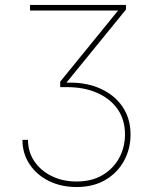

<svg xmlns="http://www.w3.org/2000/svg" viewBox="-20 -566 614 777"><path d="M290 190.9Q227.5 190.9 178 166.5Q128.4 142.1 99.6 98.6Q70.8 55.2 70.8 0H93.3Q93.3 48.8 119.1 86.9Q145 125 189.5 146.7Q233.9 168.5 290 168.5Q351.6 168.5 395.3 142.3Q439 116.2 462.4 73Q485.8 29.8 485.8 -22Q485.8 -82 455.6 -124.8Q425.3 -167.5 372.6 -190.4Q319.8 -213.4 251.5 -213.4H223.6V-235.4L457.5 -522.9V-523.4H101.6V-545.9H489.7V-527.3L239.7 -220.2V-231Q320.8 -235.4 381.1 -209.7Q441.4 -184.1 474.9 -135.5Q508.3 -86.9 508.3 -22Q508.3 36.6 481.7 85.2Q455.1 133.8 406 162.4Q356.9 190.9 290 190.9Z"/></svg>

Font: Inter 17pt Thin
Style: Regular
Weight: 250
Version: Version 4.001;git-66647c0bb